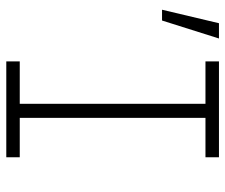

<svg xmlns="http://www.w3.org/2000/svg" viewBox="-74 -660 733 626"><g transform="rotate(90 293.0 -346.5)"><path d="M179.7 0V-43.9H317.9V-649.4H179.7V-693.4H492.2V-649.4H363.8V-43.9H492.2V0ZM11.2 -507.8 55.2 -693.4H105L46.4 -507.8Z"/></g></svg>

Font: Cascadia Mono ExtraLight
Style: Regular
Weight: 200
Monospace: yes
Designer: Aaron Bell
Foundry: Saja Typeworks
Version: Version 2404.023; ttfautohint (v1.8.4)